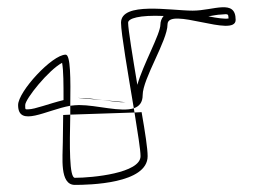

<svg xmlns="http://www.w3.org/2000/svg" viewBox="-20 -650 713 541"><path d="M51 -354C51 -371 117 -453 155 -473C159 -451 159 -412 159 -368C118 -358 78 -342 60 -342C51 -342 51 -340 51 -354ZM341 -586C341 -598 372 -608 441 -605C435 -598 432 -589 432 -581C432 -554 383 -468 367 -411C354 -489 341 -568 341 -586ZM567 -604C581 -606 593 -609 603 -609C624 -611 623 -611 624 -598C614 -596 592 -599 567 -604ZM157 -249C157 -208 147 -129 191 -129C230 -129 396 -132 396 -210C396 -231 389 -277 379 -334L359 -333C368 -276 376 -228 376 -210C376 -162 240 -149 191 -149C175 -149 176 -239 178 -327L158 -326C158 -299 157 -273 157 -249ZM31 -354C31 -290 110 -340 178 -352C179 -428 179 -496 165 -496C127 -496 31 -392 31 -354ZM200 -374 269 -368C247 -371 224 -374 203 -374ZM269 -368C294 -365 317 -361 334 -362ZM178 -327 359 -333C358 -337 358 -341 357 -345C321 -333 253 -354 203 -354C195 -354 186 -353 178 -352ZM321 -586C321 -557 341 -441 357 -345C372 -350 382 -361 382 -382C382 -428 452 -536 452 -581C452 -633 644 -542 644 -594C644 -654 582 -620 523 -620C462 -620 321 -646 321 -586Z"/></svg>

Font: CiSf CamouflageKit II
Style: Outline
Weight: 400
Version: Version 1